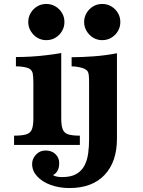

<svg xmlns="http://www.w3.org/2000/svg" viewBox="-20 -827 719 966"><path d="M212.9 -807.1Q238.3 -807.1 259 -794.7Q279.8 -782.2 292 -761.7Q304.2 -741.7 304.2 -715.8Q304.2 -690.9 291.7 -670.2Q279.3 -649.4 258.8 -637.2Q238.8 -625 212.9 -625Q188 -625 167.7 -637.2Q147.5 -649.4 134.8 -670.4Q122.1 -691.4 122.1 -715.8Q122.1 -741.2 134.5 -762Q147 -782.7 167.5 -794.9Q187.5 -807.1 212.9 -807.1ZM494.1 -807.1Q519.5 -807.1 540.3 -794.7Q561 -782.2 573.2 -761.7Q585.4 -741.7 585.4 -715.8Q585.4 -690.9 573 -670.2Q560.5 -649.4 540 -637.2Q520 -625 494.1 -625Q469.2 -625 449 -637.2Q428.7 -649.4 416 -670.4Q403.3 -691.4 403.3 -715.8Q403.3 -741.2 415.8 -762Q428.2 -782.7 448.7 -794.9Q468.8 -807.1 494.1 -807.1ZM288.1 -231.4Q288.1 -194.8 295.7 -176Q303.2 -157.2 323.5 -150.9Q343.8 -144.5 381.8 -144.5V-97.7H50.8V-144.5Q90.8 -144.5 111.8 -150.9Q132.8 -157.2 140.4 -176Q147.9 -194.8 147.9 -231.4V-409.2Q147.9 -443.8 144.5 -458Q139.2 -480.5 114.3 -486.8Q89.4 -493.2 60.1 -493.2V-540Q95.7 -540 134.8 -542.2Q173.8 -544.4 213.4 -549.3Q232.9 -551.8 251.5 -554.2Q270 -556.6 288.1 -560.1ZM568.4 -128.9Q568.4 -12.7 506.1 53.2Q443.8 119.1 329.6 119.1Q277.8 119.1 235.1 103.5Q192.4 87.9 167 60.3Q141.6 32.7 141.6 -2Q141.6 -28.3 161.1 -49.1Q180.7 -69.8 208.5 -69.8Q240.2 -69.8 259 -51.5Q277.8 -33.2 277.8 -6.8Q277.8 17.1 269.8 31.5Q261.7 45.9 246.6 54.2Q256.3 60.1 268.8 62Q281.2 64 292 64Q337.9 64 365 47.9Q392.1 31.7 405.8 4.4Q419.4 -22.9 423.8 -56.6Q428.2 -90.3 428.2 -125V-409.2Q428.2 -432.1 427 -445.6Q425.8 -459 421.9 -466.8Q417.5 -474.1 408.2 -479Q396 -485.8 376 -489.5Q356 -493.2 340.3 -493.2V-539.1Q390.6 -539.1 450.7 -543.5Q510.7 -547.9 568.4 -559.1Z"/></svg>

Font: BIZ UDPMincho
Style: Bold
Weight: 700
Designer: TypeBank Co., Ltd.
Foundry: Morisawa Inc.
Version: Version 1.06